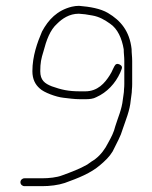

<svg xmlns="http://www.w3.org/2000/svg" viewBox="-20 -642 522 658"><path d="M64 -4H124C151 -4 179.5 -7.5 202 -15C247.5 -31.5 291 -48.1 324 -77C340 -90.7 354.8 -104.3 366 -123L386 -163C392.4 -175.8 396.7 -186.7 401 -201C410.7 -230.1 425.1 -263.3 428 -298C429.3 -312.6 432 -320.8 432 -335C432.7 -341 433 -347.3 433 -354V-433C433 -448.2 431 -459.3 431 -474C424.1 -535.8 393.1 -572 350 -597.5C324.3 -612.7 288.4 -618.9 251 -622C243 -622 234.7 -621 226 -619C175.9 -606.5 146 -574.9 124 -534C107.9 -496.4 91 -449.7 91 -398C91 -370.4 101.1 -352 116 -339C130 -325 173.3 -309.4 197 -307C214.2 -305.1 234.6 -302 255 -302H272C287 -302 299.8 -303.3 310 -309C346.8 -325.4 375.2 -355.9 392 -393L396 -403C400 -411 398 -417 390 -421C382 -425 376 -423 372 -415L367 -405C364.3 -398.3 360.7 -391.3 356 -384C339 -357.2 314.9 -329 272 -329H255C213 -329 190.2 -334.7 158 -346C132.9 -355.7 118 -367.4 118 -398C118 -426.2 121.1 -440.9 129 -466C138.7 -503 151.1 -539.2 176 -561C192.9 -577.9 217.5 -595 250 -595L272 -593C279.3 -591.7 287.3 -590.3 296 -589C320.9 -584.8 339.2 -573.5 357 -561C383.1 -543.6 397.8 -510.3 404 -473C404 -459.1 406 -447.5 406 -433V-354C406 -348 405.7 -342 405 -336C405 -322.4 402.2 -313.8 401 -301C397.6 -267.2 383.4 -236.8 375 -209C370.7 -189.8 360.7 -170.6 352 -155L342 -137C329.4 -116.8 313.5 -99.7 293 -88L279 -78C252.7 -63 224.7 -52.5 193 -41C174.9 -33.8 147.3 -31 124 -31H64C56.3 -31 50 -25 50 -17.5C50 -10 56.3 -4 64 -4Z"/></svg>

Font: Take Off
Style: Regular, Eh
Weight: 400
Foundry: Cannot Into Space Fonts
Version: Version 0.89